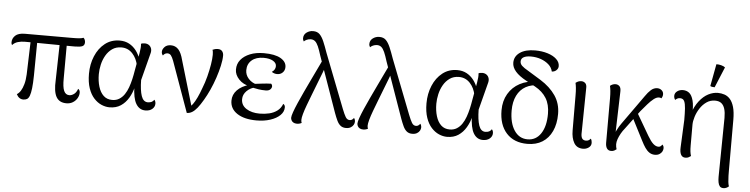

<svg xmlns="http://www.w3.org/2000/svg" viewBox="-53 -1020 5938 1521"><g transform="rotate(5 2916.0 -259.5)"><path d="M487 11Q430 11 406 -31.5Q382 -74 387 -165L394 -474H450L449 -184Q448 -115 461.5 -85Q475 -55 504 -55Q523 -55 541.5 -68.5Q560 -82 570 -111Q578 -107 581.5 -99Q585 -91 585 -82Q585 -59 572.5 -37.5Q560 -16 538 -2.5Q516 11 487 11ZM144 11Q109 11 90 -27Q107 -37 120 -57.5Q133 -78 142.5 -111Q152 -144 154 -190L163 -475H215L212 -186Q211 -124 206.5 -85Q202 -46 194 -24.5Q186 -3 173.5 4Q161 11 144 11ZM18 -411Q12 -420 12 -432Q12 -464 36 -486.5Q60 -509 113 -509H486Q525 -509 545.5 -511Q566 -513 577 -518Q583 -514 587.5 -504Q592 -494 592 -483Q592 -459 574 -451Q556 -443 513 -443Q462 -443 409 -443.5Q356 -444 305 -444.5Q254 -445 206 -445.5Q158 -446 117 -446Q88 -446 62 -438.5Q36 -431 18 -411Z M830 13Q798 13 765.5 -1Q733 -15 705.5 -45Q678 -75 661.5 -123Q645 -171 645 -238Q645 -314 672 -378.5Q699 -443 748.5 -482Q798 -521 866 -521Q908 -521 940.5 -503.5Q973 -486 996.5 -455.5Q1020 -425 1034 -382L1018 -333Q1007 -392 971.5 -430Q936 -468 884 -468Q841 -468 810.5 -446.5Q780 -425 760.5 -391Q741 -357 732 -317.5Q723 -278 723 -241Q723 -187 736.5 -142.5Q750 -98 777 -72.5Q804 -47 846 -47Q878 -47 902 -62Q926 -77 943 -102Q960 -127 971.5 -159Q983 -191 991 -226Q999 -261 1004 -293L1030 -436Q1034 -460 1035.5 -478Q1037 -496 1035 -510Q1040 -513 1048 -514.5Q1056 -516 1064 -516Q1085 -516 1099 -505.5Q1113 -495 1118 -477.5Q1123 -460 1116 -437L1061 -224Q1062 -143 1077.5 -98Q1093 -53 1129 -53Q1146 -53 1158.5 -59Q1171 -65 1179 -78Q1190 -66 1190 -47Q1190 -22 1169.5 -4.5Q1149 13 1115 13Q1067 13 1040.5 -31.5Q1014 -76 1012 -172L1017 -168Q1005 -119 980.5 -77.5Q956 -36 919 -11.5Q882 13 830 13Z M1444 4 1300 -398Q1289 -427 1278.5 -440Q1268 -453 1251 -453Q1239 -453 1230 -447Q1221 -441 1216 -433Q1211 -438 1208 -445Q1205 -452 1205 -462Q1205 -481 1222.5 -500Q1240 -519 1273 -519Q1308 -519 1332 -493.5Q1356 -468 1371 -408L1481 -36L1457 -42Q1471 -49 1487 -71Q1503 -93 1519 -127Q1535 -161 1550 -203Q1568 -248 1581 -298.5Q1594 -349 1601.5 -395Q1609 -441 1609 -473Q1609 -486 1607.5 -496.5Q1606 -507 1603 -512Q1611 -516 1622 -519Q1633 -522 1645 -522Q1669 -522 1680 -508Q1691 -494 1691 -474Q1691 -439 1680.5 -392Q1670 -345 1653 -294Q1636 -243 1614.5 -196Q1593 -149 1571 -112Q1547 -71 1526.5 -45.5Q1506 -20 1486 -8Q1466 4 1444 4Z M1999 15Q1901 15 1844.5 -22.5Q1788 -60 1788 -124Q1788 -172 1822.5 -208Q1857 -244 1919 -261L1925 -249Q1870 -259 1836 -295Q1802 -331 1802 -373Q1802 -418 1828.5 -450.5Q1855 -483 1902 -502Q1949 -521 2012 -521Q2100 -521 2145.5 -494.5Q2191 -468 2191 -426Q2191 -399 2173.5 -382Q2156 -365 2130 -365Q2118 -365 2106 -369Q2094 -373 2087 -379Q2103 -390 2109 -402Q2115 -414 2115 -427Q2115 -452 2087.5 -468Q2060 -484 2013 -484Q1953 -484 1918.5 -454Q1884 -424 1884 -375Q1884 -337 1910 -308Q1936 -279 1975 -269V-247Q1929 -238 1900 -209Q1871 -180 1871 -143Q1871 -95 1913 -68Q1955 -41 2019 -41Q2059 -41 2095 -49.5Q2131 -58 2158.5 -78.5Q2186 -99 2199 -134Q2207 -130 2210.5 -123Q2214 -116 2214 -108Q2214 -72 2185.5 -44.5Q2157 -17 2108.5 -1Q2060 15 1999 15ZM2051 -228Q2020 -228 1994 -232Q1968 -236 1947 -241L1956 -272Q1990 -276 2023 -280Q2056 -284 2090 -285Q2099 -276 2099 -266Q2099 -251 2087 -239.5Q2075 -228 2051 -228Z M2710 13Q2684 13 2667 -0.5Q2650 -14 2638 -39.5Q2626 -65 2614 -98L2458 -540Q2444 -586 2432 -613Q2420 -640 2406 -651.5Q2392 -663 2373 -663Q2355 -663 2340 -656Q2325 -649 2318 -641Q2315 -645 2312.5 -652Q2310 -659 2310 -666Q2310 -695 2333 -712Q2356 -729 2385 -729Q2418 -729 2437 -710Q2456 -691 2471.5 -655Q2487 -619 2505 -567L2673 -135Q2689 -94 2701.5 -73Q2714 -52 2735 -52Q2746 -52 2754.5 -58.5Q2763 -65 2767 -72Q2771 -68 2774 -60.5Q2777 -53 2777 -42Q2777 -31 2770 -18Q2763 -5 2748 4Q2733 13 2710 13ZM2320 13Q2303 13 2291.5 6Q2280 -1 2275.5 -11.5Q2271 -22 2271 -30Q2271 -44 2282 -75.5Q2293 -107 2312 -150.5Q2331 -194 2354 -243Q2377 -292 2400.5 -341Q2424 -390 2444.5 -433Q2465 -476 2479 -505L2513 -476Q2504 -448 2488.5 -408Q2473 -368 2455 -321.5Q2437 -275 2419 -228.5Q2401 -182 2385.5 -140.5Q2370 -99 2361.5 -68Q2353 -37 2353 -21Q2353 -15 2354 -8.5Q2355 -2 2358 3Q2352 7 2342 10Q2332 13 2320 13Z M3237 13Q3211 13 3194 -0.5Q3177 -14 3165 -39.5Q3153 -65 3141 -98L2985 -540Q2971 -586 2959 -613Q2947 -640 2933 -651.5Q2919 -663 2900 -663Q2882 -663 2867 -656Q2852 -649 2845 -641Q2842 -645 2839.5 -652Q2837 -659 2837 -666Q2837 -695 2860 -712Q2883 -729 2912 -729Q2945 -729 2964 -710Q2983 -691 2998.5 -655Q3014 -619 3032 -567L3200 -135Q3216 -94 3228.5 -73Q3241 -52 3262 -52Q3273 -52 3281.5 -58.5Q3290 -65 3294 -72Q3298 -68 3301 -60.5Q3304 -53 3304 -42Q3304 -31 3297 -18Q3290 -5 3275 4Q3260 13 3237 13ZM2847 13Q2830 13 2818.5 6Q2807 -1 2802.5 -11.5Q2798 -22 2798 -30Q2798 -44 2809 -75.5Q2820 -107 2839 -150.5Q2858 -194 2881 -243Q2904 -292 2927.5 -341Q2951 -390 2971.5 -433Q2992 -476 3006 -505L3040 -476Q3031 -448 3015.5 -408Q3000 -368 2982 -321.5Q2964 -275 2946 -228.5Q2928 -182 2912.5 -140.5Q2897 -99 2888.5 -68Q2880 -37 2880 -21Q2880 -15 2881 -8.5Q2882 -2 2885 3Q2879 7 2869 10Q2859 13 2847 13Z M3514 13Q3482 13 3449.5 -1Q3417 -15 3389.5 -45Q3362 -75 3345.5 -123Q3329 -171 3329 -238Q3329 -314 3356 -378.5Q3383 -443 3432.5 -482Q3482 -521 3550 -521Q3592 -521 3624.5 -503.5Q3657 -486 3680.5 -455.5Q3704 -425 3718 -382L3702 -333Q3691 -392 3655.5 -430Q3620 -468 3568 -468Q3525 -468 3494.5 -446.5Q3464 -425 3444.5 -391Q3425 -357 3416 -317.5Q3407 -278 3407 -241Q3407 -187 3420.5 -142.5Q3434 -98 3461 -72.5Q3488 -47 3530 -47Q3562 -47 3586 -62Q3610 -77 3627 -102Q3644 -127 3655.5 -159Q3667 -191 3675 -226Q3683 -261 3688 -293L3714 -436Q3718 -460 3719.5 -478Q3721 -496 3719 -510Q3724 -513 3732 -514.5Q3740 -516 3748 -516Q3769 -516 3783 -505.5Q3797 -495 3802 -477.5Q3807 -460 3800 -437L3745 -224Q3746 -143 3761.5 -98Q3777 -53 3813 -53Q3830 -53 3842.5 -59Q3855 -65 3863 -78Q3874 -66 3874 -47Q3874 -22 3853.5 -4.5Q3833 13 3799 13Q3751 13 3724.5 -31.5Q3698 -76 3696 -172L3701 -168Q3689 -119 3664.5 -77.5Q3640 -36 3603 -11.5Q3566 13 3514 13Z M4152 13Q4046 13 3986 -53Q3926 -119 3926 -235Q3926 -309 3959 -365.5Q3992 -422 4050.5 -453Q4109 -484 4185 -484L4207 -456Q4145 -458 4100 -433Q4055 -408 4030.5 -358.5Q4006 -309 4006 -240Q4006 -141 4045 -82Q4084 -23 4151 -23Q4218 -23 4256.5 -81Q4295 -139 4295 -238Q4295 -312 4264.5 -362Q4234 -412 4174 -445L4100 -485Q4043 -516 4014.5 -549Q3986 -582 3986 -618Q3986 -669 4030 -699.5Q4074 -730 4150 -730Q4205 -730 4250 -716Q4295 -702 4321 -677.5Q4347 -653 4347 -622Q4347 -603 4332 -589Q4317 -575 4296 -575Q4289 -607 4263 -630Q4237 -653 4200.5 -666Q4164 -679 4121 -679Q4084 -679 4063.5 -667.5Q4043 -656 4043 -633Q4043 -614 4058.5 -599Q4074 -584 4111 -563L4212 -501Q4289 -453 4332 -390Q4375 -327 4375 -244Q4375 -165 4348 -107Q4321 -49 4271.5 -18Q4222 13 4152 13Z M4595 13Q4546 13 4523.5 -25.5Q4501 -64 4501 -125L4500 -402Q4500 -438 4497.5 -462Q4495 -486 4491 -502Q4503 -511 4513.5 -515Q4524 -519 4537 -519Q4555 -519 4568 -506.5Q4581 -494 4579 -464L4574 -118Q4572 -84 4581.5 -68.5Q4591 -53 4613 -53Q4625 -53 4634 -58Q4643 -63 4650 -72Q4655 -66 4657.5 -56.5Q4660 -47 4660 -39Q4660 -15 4640 -1Q4620 13 4595 13Z M4819 11Q4796 11 4785 -5.5Q4774 -22 4774 -51V-402Q4774 -438 4771.5 -462Q4769 -486 4765 -502Q4774 -510 4785.5 -514.5Q4797 -519 4808 -519Q4827 -519 4839.5 -506.5Q4852 -494 4851 -464L4840 -85L4826 -87Q4830 -121 4847.5 -155.5Q4865 -190 4882 -213L4996 -373Q5024 -411 5046 -443.5Q5068 -476 5090.5 -496Q5113 -516 5141 -516Q5161 -516 5175.5 -503.5Q5190 -491 5190 -471Q5190 -463 5187 -454Q5184 -445 5180 -439Q5175 -442 5170.5 -443Q5166 -444 5160 -444Q5141 -444 5118.5 -426.5Q5096 -409 5072 -381.5Q5048 -354 5023 -324L4912 -175Q4896 -156 4883 -133Q4870 -110 4862 -87.5Q4854 -65 4854 -46Q4854 -34 4856 -25Q4858 -16 4861 -6Q4854 0 4843.5 5.5Q4833 11 4819 11ZM5166 11Q5142 11 5123 -1.5Q5104 -14 5088.5 -36.5Q5073 -59 5058 -89L4955 -290L4988 -330L5103 -133Q5127 -92 5147.5 -73.5Q5168 -55 5189 -55Q5201 -55 5208.5 -62Q5216 -69 5220 -75Q5224 -71 5227.5 -64Q5231 -57 5231 -46Q5231 -33 5224 -20Q5217 -7 5202.5 2Q5188 11 5166 11Z M5731 227Q5711 227 5701.5 215.5Q5692 204 5688.5 184.5Q5685 165 5685 141L5691 -328Q5691 -371 5682.5 -399.5Q5674 -428 5655.5 -443Q5637 -458 5605 -458Q5567 -458 5537 -437Q5507 -416 5486 -383.5Q5465 -351 5454 -315.5Q5443 -280 5443 -253V-88Q5443 -57 5445.5 -38Q5448 -19 5453 -4Q5445 2 5434.5 7.5Q5424 13 5409 13Q5385 13 5374 -7.5Q5363 -28 5365 -66L5375 -284Q5375 -338 5372.5 -376Q5370 -414 5360.5 -433.5Q5351 -453 5327 -453Q5314 -453 5305 -448Q5296 -443 5290 -436Q5285 -441 5282 -449.5Q5279 -458 5279 -467Q5279 -490 5298.5 -504.5Q5318 -519 5344 -519Q5373 -519 5394 -502.5Q5415 -486 5426.5 -444Q5438 -402 5434 -326L5420 -331Q5442 -398 5475 -440Q5508 -482 5546 -501.5Q5584 -521 5622 -521Q5649 -521 5674.5 -512.5Q5700 -504 5719.5 -482Q5739 -460 5750.5 -420.5Q5762 -381 5762 -318V79Q5762 101 5762.5 126.5Q5763 152 5765.5 174Q5768 196 5773 209Q5768 215 5756 221Q5744 227 5731 227ZM5592 -563Q5584 -563 5573 -564.5Q5562 -566 5557 -570L5590 -746Q5608 -747 5628.5 -741.5Q5649 -736 5660 -727Z"/></g></svg>

Font: Arima
Style: Regular
Weight: 400
Designer: Joana Correia and Natanael Gama
Foundry: NDISCOVER
Version: Version 1.101;gftools[0.9.23]